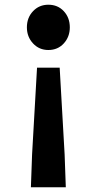

<svg xmlns="http://www.w3.org/2000/svg" viewBox="-20 -594 410 814"><path d="M111 200 116 61 137 -307H233L254 61L259 200ZM185 -382Q146 -382 120 -410Q94 -438 94 -478Q94 -519 120 -546.5Q146 -574 185 -574Q225 -574 250.5 -546.5Q276 -519 276 -478Q276 -438 250.5 -410Q225 -382 185 -382Z"/></svg>

Font: Source Han Sans TC
Style: Bold
Weight: 700
Designer: Ryoko NISHIZUKA Ë•øÂ°öÊ∂ºÂ≠ê (kana, bopomofo & ideographs); Paul D. Hunt (Latin, Greek & Cyrillic); Sandoll Communicatio
Foundry: Adobe
Version: Version 2.004;hotconv 1.0.118;makeotfexe 2.5.65603